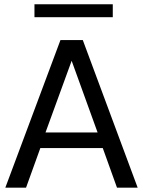

<svg xmlns="http://www.w3.org/2000/svg" viewBox="-20 -867 661 887"><path d="M166.3 -182.9H454.8L520.5 0H616L362.5 -681.9H259.3L4.6 0H100.3ZM190.2 -254.9 311 -586.2 430.9 -254.9ZM501 -847.4H139.2V-787.6H501Z"/></svg>

Font: Estedad-FD-VF Thin
Style: Regular
Weight: 100
Designer: Amin Abedi
Version: Version 5.0